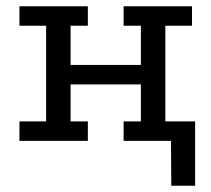

<svg xmlns="http://www.w3.org/2000/svg" viewBox="-20 -449 674 612"><path d="M526 143 525 0H431V-62H602V143ZM42 -429H260V-367H205V-242H429V-367H374V-429H592V-367H507V-62H592V0H374V-62H429V-180H205V-62H260V0H42V-62H127V-367H42Z"/></svg>

Font: Podkova
Style: Regular
Weight: 400
Designer: Ilya Yudin
Foundry: Cyreal (www.cyreal.org)
Version: Version 2.103